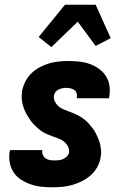

<svg xmlns="http://www.w3.org/2000/svg" viewBox="-20 -787 540 815"><path d="M202 8Q178 8 155 5.5Q132 3 110.5 -4.5Q89 -12 70 -24Q51 -36 38.5 -54.5Q26 -73 21.5 -96Q17 -119 21 -143L23 -150H160L159 -148Q158 -138 162 -129Q166 -120 174 -114.5Q182 -109 192 -107.5Q202 -106 212 -106Q221 -106 230.5 -107Q240 -108 248.5 -112Q257 -116 264 -123Q271 -130 273 -139Q275 -153 269 -164.5Q263 -176 253.5 -184.5Q244 -193 232 -197.5Q220 -202 208 -206.5Q196 -211 183.5 -216Q171 -221 160.5 -227.5Q150 -234 140.5 -242.5Q131 -251 122.5 -260Q114 -269 107 -279.5Q100 -290 93.5 -301Q87 -312 82.5 -324Q78 -336 75 -348.5Q72 -361 72 -374.5Q72 -388 74 -402Q78 -422 88 -441.5Q98 -461 113.5 -476Q129 -491 148.5 -501.5Q168 -512 188.5 -518Q209 -524 229.5 -526Q250 -528 271 -528Q294 -528 317 -525.5Q340 -523 361 -515.5Q382 -508 400 -495Q418 -482 429.5 -464Q441 -446 444.5 -423.5Q448 -401 444 -378L443 -370H306V-372Q308 -382 305.5 -390.5Q303 -399 296 -404.5Q289 -410 279.5 -412Q270 -414 261 -414Q253 -414 245 -412.5Q237 -411 229.5 -407.5Q222 -404 216 -397Q210 -390 209 -382Q207 -368 213 -356Q219 -344 228 -336Q237 -328 249 -323Q261 -318 273.5 -313.5Q286 -309 297.5 -304Q309 -299 320 -292.5Q331 -286 340.5 -278Q350 -270 358.5 -260.5Q367 -251 374.5 -241Q382 -231 387.5 -219.5Q393 -208 398 -196.5Q403 -185 405.5 -172Q408 -159 409 -145.5Q410 -132 407 -119Q404 -98 393 -78Q382 -58 365 -43Q348 -28 328 -18Q308 -8 287 -2Q266 4 244.5 6Q223 8 202 8ZM198 -587 144 -630 256 -767H386L450 -625L386 -592L310 -695Z"/></svg>

Font: Iosevka Term Curly Heavy
Style: Italic
Weight: 900
Italic angle: -9°
Designer: Belleve Invis
Foundry: Belleve Invis
Version: Version 32.3.0